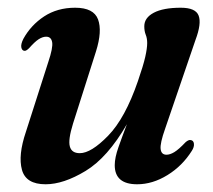

<svg xmlns="http://www.w3.org/2000/svg" viewBox="-20 -468 551 497"><path d="M473.5 -105.5Q481 -104.5 482 -96Q483 -87.5 476.5 -77.5Q452 -38.5 413.5 -14.8Q375 9 335 9Q277 9 277 -40.5Q277 -60 286.8 -87.5Q296.5 -115 308.5 -146.5Q258.5 -60 201.5 -25.5Q144.5 9 98 9Q47 9 36.8 -28.5Q26.5 -66 47 -126.5L105 -307.5Q117.5 -344.5 115 -358.8Q112.5 -373 99.5 -373Q90.5 -373 80.2 -366.5Q70 -360 55.5 -343.5Q47.5 -335.5 43 -336.5Q37 -337 35.2 -345.2Q33.5 -353.5 40.5 -367.5Q60 -403 94.2 -425.5Q128.5 -448 174.5 -448Q222.5 -448 233.8 -417.8Q245 -387.5 228.5 -335L169 -148Q156 -106 160.8 -88.8Q165.5 -71.5 186.5 -71.5Q216 -71.5 260 -116.8Q304 -162 337 -258Q351 -298.5 356 -320.8Q361 -343 361 -356.5Q361 -369 357.2 -378.2Q353.5 -387.5 353.5 -400Q353.5 -422 378 -435Q402.5 -448 448 -448Q486.5 -448 494.2 -427.5Q502 -407 486 -364.5L407.5 -135Q394 -97 395.8 -82.2Q397.5 -67.5 411 -67.5Q420 -67.5 431.2 -74.2Q442.5 -81 460.5 -100Q468 -106.5 473.5 -105.5Z"/></svg>

Font: Fraunces 144pt Soft SemiBold
Style: Italic
Weight: 600
Italic angle: -16°
Version: Version 1.000;[b76b70a41]